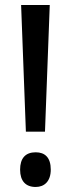

<svg xmlns="http://www.w3.org/2000/svg" viewBox="-20 -734 282 764"><path d="M159 -210 178 -714H64L83 -210ZM60 -59C60 -14 82 10 122 10C157 10 182 -13 182 -59C182 -107 159 -128 122 -128C81 -128 60 -104 60 -59Z"/></svg>

Font: Noto Sans Arabic UI XCn Md
Style: Regular
Weight: 500
Width: 2
Designer: Monotype Design Team, Nadine Chahine and Nizar Qandah
Foundry: Monotype Imaging Inc.
Version: Version 2.010